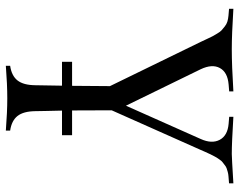

<svg xmlns="http://www.w3.org/2000/svg" viewBox="-100 -428 811 651"><g transform="rotate(90 305.5 -102.5)"><path d="M438.5 58.6V92.8H355Q355.5 112.3 356.2 143.6Q356.9 174.8 356.9 183.1Q357.4 223.6 373.3 243.7Q389.2 263.7 422.9 268.6V283.2Q359.4 278.3 313 278.3Q266.6 278.3 203.1 283.2V268.6Q236.8 263.7 252.7 243.7Q268.6 223.6 269 183.1Q269.5 145 270.5 92.8H189.5V58.6H271Q272 -18.6 272 -69.8L122.1 -377.4Q119.6 -382.3 112.8 -397.2Q106 -412.1 103.3 -417Q100.6 -421.9 94 -433.1Q87.4 -444.3 82.5 -448.5Q77.6 -452.6 69.8 -459Q62 -465.3 53 -468Q43.9 -470.7 32.7 -471.7L9.8 -473.6V-488.3Q96.2 -482.9 146.5 -482.9Q202.6 -482.9 290 -488.3V-474.1L266.6 -472.2Q225.1 -468.8 210.7 -442.6Q196.3 -416.5 214.8 -377.4L338.4 -124L451.2 -377.4Q468.3 -415 454.1 -441.9Q439.9 -468.8 399.4 -472.2L376 -474.1V-488.3Q463.4 -482.9 502 -482.9Q514.2 -482.9 601.6 -488.3V-473.6L578.1 -471.7Q570.3 -471.2 563 -469.2Q555.7 -467.3 550.3 -465.3Q544.9 -463.4 539.1 -458.5Q533.2 -453.6 529.8 -451.4Q526.4 -449.2 521.2 -441.7Q516.1 -434.1 514.2 -431.4Q512.2 -428.7 507.3 -418.7Q502.4 -408.7 501.2 -406.2Q500 -403.8 494.6 -391.8Q489.3 -379.9 488.3 -377.4L354 -75.7Q354 18.6 354.5 58.6Z"/></g></svg>

Font: Flanker
Style: Regular
Weight: 400
Designer: Flanker
Foundry: Flanker
Version: Version 2.027